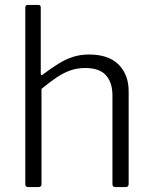

<svg xmlns="http://www.w3.org/2000/svg" viewBox="-20 -762 621 782"><path d="M95 0Q83 0 83 -12V-731Q83 -742 93 -742H136Q146 -742 146 -732V-462Q146 -457 148.5 -456Q151 -455 155 -459Q191 -486 220.5 -504Q250 -522 279.5 -531Q309 -540 343 -540Q422 -540 463 -499Q504 -458 504 -390V-13Q504 0 492 0H450Q444 0 441 -3Q438 -6 438 -12V-373Q438 -426 411.5 -455.5Q385 -485 327 -485Q295 -485 267.5 -475.5Q240 -466 212 -447.5Q184 -429 149 -400V-12Q149 0 136 0H95Z"/></svg>

Font: Libre Franklin Thin Light
Style: Regular
Weight: 300
Version: Version 3.000